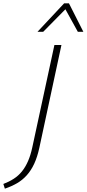

<svg xmlns="http://www.w3.org/2000/svg" viewBox="-83 -927 518 1147"><path d="M110 -47 242 -658H284L152 -44Q140 11 121.5 51Q103 91 77 120Q51 149 18 168Q-15 187 -54 200L-63 172Q-29 159 -1 141Q27 123 48 97Q69 71 84.5 35.5Q100 0 110 -47ZM141 -737 300 -907H329L318 -882L175 -737ZM382 -737 302 -882 300 -907H329L415 -737Z"/></svg>

Font: Ysabeau ExtraLight
Style: Italic
Weight: 250
Italic angle: -12°
Version: Version 2.000;gftools[0.9.27.dev2+g8671c4b]